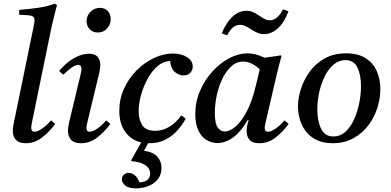

<svg xmlns="http://www.w3.org/2000/svg" viewBox="-20 -772 2142 1051"><path d="M259 -113Q272 -104 282 -93Q248 -48 208.5 -18Q169 12 121 12Q84 12 67 -6.5Q50 -25 50 -56Q50 -67 52 -80Q54 -93 57 -106L162 -617Q165 -631 167 -642.5Q169 -654 169 -661Q169 -681 151.5 -685.5Q134 -690 86 -691Q85 -698 84.5 -704.5Q84 -711 85 -718Q139 -722 190.5 -729.5Q242 -737 279 -752L292 -745Q282 -708 271.5 -664Q261 -620 250 -565L157 -112Q156 -105 153.5 -93.5Q151 -82 151 -72Q151 -63 155 -57Q159 -51 169 -51Q186 -51 212 -69Q238 -87 259 -113Z M561 -113Q574 -104 584 -93Q550 -48 510.5 -18Q471 12 423 12Q386 12 369 -6.5Q352 -25 352 -56Q352 -67 354 -79.5Q356 -92 359 -105L419 -355Q426 -384 426 -393Q426 -417 408 -417Q394 -417 371.5 -401.5Q349 -386 327 -363Q320 -368 314.5 -373Q309 -378 304 -384Q344 -431 386.5 -454.5Q429 -478 466 -478Q500 -478 514.5 -460.5Q529 -443 529 -417Q529 -408 527.5 -397.5Q526 -387 524 -376L460 -110Q459 -103 456 -92.5Q453 -82 453 -72Q453 -63 457 -57Q461 -51 471 -51Q488 -51 514 -69Q540 -87 561 -113ZM515 -594Q488 -594 471 -612Q454 -630 454 -656Q454 -686 475.5 -707.5Q497 -729 527 -729Q554 -729 570 -711.5Q586 -694 586 -668Q586 -638 566 -616Q546 -594 515 -594Z M797 12Q794 12 791 12L768 53Q821 61 842.5 87Q864 113 864 146Q864 184 844 209Q824 234 792.5 246.5Q761 259 725 259Q683 259 665 243Q647 227 647 210Q647 195 658 184.5Q669 174 685 174Q699 174 715.5 185.5Q732 197 743 226Q775 225 788.5 211.5Q802 198 802 179Q802 150 775.5 132Q749 114 700 110L698 105L753 8Q707 -3 677 -36Q633 -84 633 -165Q633 -230 659 -287Q685 -344 728 -387Q771 -430 823 -454.5Q875 -479 926 -479Q973 -479 1004 -459Q1035 -439 1035 -408Q1035 -387 1021 -373Q1007 -359 984 -359Q962 -359 939 -376.5Q916 -394 911 -438Q874 -437 842.5 -410Q811 -383 788 -341Q765 -299 752 -252Q739 -205 739 -163Q739 -120 758 -88Q777 -56 829 -56Q872 -56 908.5 -79Q945 -102 972 -140Q988 -132 996 -121Q977 -87 949.5 -56.5Q922 -26 884.5 -7Q847 12 797 12Z M1170 11Q1139 11 1111 -5.5Q1083 -22 1066 -57Q1049 -92 1049 -147Q1049 -215 1075 -275Q1101 -335 1143 -381Q1185 -427 1235.5 -453.5Q1286 -480 1335 -480Q1354 -480 1378 -474.5Q1402 -469 1428 -456Q1449 -459 1471.5 -462Q1494 -465 1518 -469L1521 -465Q1509 -423 1500 -385.5Q1491 -348 1482 -309L1436 -111Q1435 -104 1432 -93Q1429 -82 1429 -72Q1429 -63 1433 -57Q1437 -51 1447 -51Q1464 -51 1490 -69Q1516 -87 1537 -113Q1550 -104 1560 -93Q1526 -48 1487 -18Q1448 12 1399 12Q1362 12 1346 -6.5Q1330 -25 1330 -53Q1330 -80 1341 -115H1336Q1299 -51 1256.5 -20Q1214 11 1170 11ZM1402 -393Q1381 -412 1358 -423.5Q1335 -435 1311 -435Q1274 -435 1245 -408Q1216 -381 1196 -338.5Q1176 -296 1166 -247.5Q1156 -199 1156 -155Q1156 -95 1172 -73.5Q1188 -52 1210 -52Q1236 -52 1267.5 -77.5Q1299 -103 1329.5 -159.5Q1360 -216 1382 -309ZM1529 -721Q1537 -719 1544.5 -716Q1552 -713 1559 -710Q1536 -648 1500.5 -616.5Q1465 -585 1424 -585Q1408 -585 1394 -590.5Q1380 -596 1362 -607Q1340 -621 1325 -628.5Q1310 -636 1293 -636Q1252 -636 1224 -579Q1210 -582 1194 -590Q1218 -648 1252.5 -680.5Q1287 -713 1330 -713Q1347 -713 1361 -707.5Q1375 -702 1391 -691Q1409 -680 1424 -670.5Q1439 -661 1457 -661Q1499 -661 1529 -721Z M2062 -284Q2062 -233 2045.5 -181Q2029 -129 1996 -85.5Q1963 -42 1914 -15Q1865 12 1801 12Q1747 12 1710.5 -7Q1674 -26 1652 -56Q1630 -86 1620.5 -121.5Q1611 -157 1611 -190Q1611 -233 1626.5 -283Q1642 -333 1674 -378Q1706 -423 1756 -451.5Q1806 -480 1875 -480Q1940 -480 1981.5 -453.5Q2023 -427 2042.5 -382.5Q2062 -338 2062 -284ZM1956 -300Q1956 -362 1936.5 -402.5Q1917 -443 1871 -443Q1835 -443 1806.5 -419Q1778 -395 1758 -355Q1738 -315 1727.5 -267.5Q1717 -220 1717 -172Q1717 -110 1737.5 -67.5Q1758 -25 1805 -25Q1842 -25 1870 -50Q1898 -75 1917 -116Q1936 -157 1946 -205.5Q1956 -254 1956 -300Z"/></svg>

Font: Tiro Gurmukhi
Style: Italic
Weight: 400
Italic angle: -11°
Designer: Gurmukhi: John Hudson & Fiona Ross, assisted by Paul Hanslow. Latin: John Hudson with Paul Hanslow, assisted by Kaja Soj
Foundry: Tiro Typeworks Ltd.
Version: Version 1.52